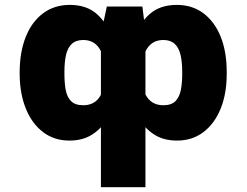

<svg xmlns="http://www.w3.org/2000/svg" viewBox="-20 -573 1022 796"><path d="M398.4 203.1V-430.7L422.9 -545.9H570.3L583 -444.3V203.1ZM61.5 -265.6V-275.4Q62 -358.9 87.2 -421.1Q112.3 -483.4 158.9 -518.1Q205.6 -552.7 269.5 -552.7Q339.4 -552.7 382.3 -514.2Q425.3 -475.6 448.7 -410.6Q472.2 -345.7 483.4 -266.6V-264.6Q475.1 -210.4 460 -161.1Q444.8 -111.8 419.9 -73.2Q395 -34.7 357.7 -12.5Q320.3 9.8 267.6 9.8Q204.6 9.8 158.4 -25.4Q112.3 -60.5 87.2 -122.6Q62 -184.6 61.5 -265.6ZM247.1 -275.4V-265.6Q247.1 -230.5 252.2 -201.2Q257.3 -171.9 274.2 -154.3Q291 -136.7 325.2 -136.7Q368.7 -136.7 391.4 -168.7Q414.1 -200.7 414.1 -261.7V-271.5Q414.1 -338.9 391.4 -373Q368.7 -407.2 325.2 -407.2Q295.4 -407.2 278.1 -391.4Q260.7 -375.5 253.9 -346.2Q247.1 -316.9 247.1 -275.4ZM919.9 -275.4V-265.6Q919.9 -184.6 894.8 -122.6Q869.6 -60.5 823.5 -25.4Q777.3 9.8 713.9 9.8Q661.1 9.8 623.8 -12.5Q586.4 -34.7 561.8 -73.2Q537.1 -111.8 522 -161.1Q506.8 -210.4 498 -264.6V-266.6Q509.8 -345.7 533.2 -410.6Q556.6 -475.6 599.9 -514.2Q643.1 -552.7 712.9 -552.7Q776.9 -552.7 823.2 -518.1Q869.6 -483.4 894.8 -421.1Q919.9 -358.9 919.9 -275.4ZM735.4 -265.6V-275.4Q735.4 -316.9 728.3 -346.2Q721.2 -375.5 704.1 -391.4Q687 -407.2 657.2 -407.2Q613.8 -407.2 590.6 -373Q567.4 -338.9 567.4 -271.5V-261.7Q567.9 -200.7 590.8 -168.7Q613.8 -136.7 657.2 -136.7Q691.4 -136.7 708 -154.3Q724.6 -171.9 730 -201.2Q735.4 -230.5 735.4 -265.6Z"/></svg>

Font: Inter 18pt Black
Style: Regular
Weight: 900
Designer: Rasmus Andersson
Foundry: rsms
Version: Version 4.001;git-66647c0bb